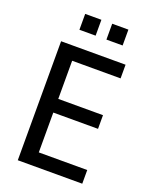

<svg xmlns="http://www.w3.org/2000/svg" viewBox="-163 -981 844 1069"><g transform="rotate(20 259.0 -447.0)"><path d="M78 0V-705H460V-624H173V-398H438V-317H173V-81H460V0ZM312 -800V-894H408V-800ZM152 -800V-894H248V-800Z"/></g></svg>

Font: Nunito Sans 10pt Condensed SemiBold
Style: Regular
Weight: 600
Width: 3
Designer: Vernon Adams
Foundry: Vernon Adams
Version: Version 3.101;gftools[0.9.27]